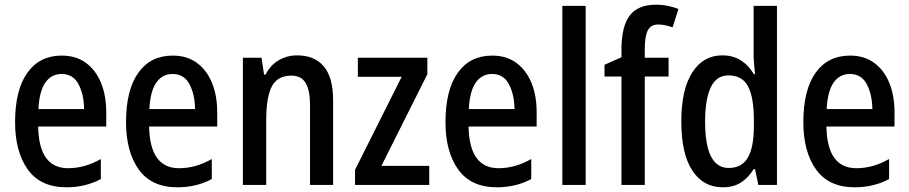

<svg xmlns="http://www.w3.org/2000/svg" viewBox="-20 -836 3857 815"><path d="M242 -600Q303 -600 345 -569Q387 -538 409 -484Q431 -430 431 -359V-299H142Q145 -122 269 -122Q340 -122 408 -161V-76Q343 -41 262 -41Q152 -41 98 -116.5Q44 -192 44 -317Q44 -454 96 -527Q148 -600 242 -600ZM242 -522Q198 -522 172.5 -485.5Q147 -449 143 -373H337Q336 -436 313 -479Q290 -522 242 -522Z M713 -600Q774 -600 816 -569Q858 -538 880 -484Q902 -430 902 -359V-299H613Q616 -122 740 -122Q811 -122 879 -161V-76Q814 -41 733 -41Q623 -41 569 -116.5Q515 -192 515 -317Q515 -454 567 -527Q619 -600 713 -600ZM713 -522Q669 -522 643.5 -485.5Q618 -449 614 -373H808Q807 -436 784 -479Q761 -522 713 -522Z M1241 -601Q1315 -601 1354.5 -554Q1394 -507 1394 -411V-51H1296V-391Q1296 -452 1277.5 -483.5Q1259 -515 1217 -515Q1158 -515 1134 -469.5Q1110 -424 1110 -325V-51H1011V-591H1090L1101 -519H1107Q1128 -560 1163.5 -580.5Q1199 -601 1241 -601Z M1802 -51H1487V-115L1685 -510H1499V-591H1794V-521L1599 -132H1802Z M2069 -600Q2130 -600 2172 -569Q2214 -538 2236 -484Q2258 -430 2258 -359V-299H1969Q1972 -122 2096 -122Q2167 -122 2235 -161V-76Q2170 -41 2089 -41Q1979 -41 1925 -116.5Q1871 -192 1871 -317Q1871 -454 1923 -527Q1975 -600 2069 -600ZM2069 -522Q2025 -522 1999.5 -485.5Q1974 -449 1970 -373H2164Q2163 -436 2140 -479Q2117 -522 2069 -522Z M2466 -51H2367V-811H2466Z M2818 -511H2717V-51H2618V-511H2546V-561L2618 -593V-626Q2618 -724 2653 -770Q2688 -816 2764 -816Q2792 -816 2815.5 -811Q2839 -806 2860 -798L2835 -720Q2820 -725 2805 -728.5Q2790 -732 2774 -732Q2743 -732 2730 -707.5Q2717 -683 2717 -627V-591H2818Z M3048 -41Q2965 -41 2918.5 -112.5Q2872 -184 2872 -320Q2872 -456 2918.5 -528.5Q2965 -601 3046 -601Q3091 -601 3124.5 -580Q3158 -559 3180 -521H3185Q3183 -543 3181 -564Q3179 -585 3179 -603V-811H3278V-51H3199L3185 -118H3179Q3157 -82 3125.5 -61.5Q3094 -41 3048 -41ZM3073 -123Q3129 -123 3154.5 -167Q3180 -211 3180 -300V-326Q3180 -422 3155.5 -469Q3131 -516 3072 -516Q3021 -516 2997 -465Q2973 -414 2973 -320Q2973 -123 3073 -123Z M3588 -600Q3649 -600 3691 -569Q3733 -538 3755 -484Q3777 -430 3777 -359V-299H3488Q3491 -122 3615 -122Q3686 -122 3754 -161V-76Q3689 -41 3608 -41Q3498 -41 3444 -116.5Q3390 -192 3390 -317Q3390 -454 3442 -527Q3494 -600 3588 -600ZM3588 -522Q3544 -522 3518.5 -485.5Q3493 -449 3489 -373H3683Q3682 -436 3659 -479Q3636 -522 3588 -522Z"/></svg>

Font: Noto Sans Tamil UI Condensed Medium
Style: Regular
Weight: 500
Width: 3
Designer: Jelle Bosma - Monotype Design Team
Foundry: Monotype Imaging Inc.
Version: Version 2.004; ttfautohint (v1.8.4.7-5d5b)